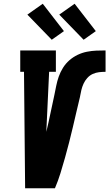

<svg xmlns="http://www.w3.org/2000/svg" viewBox="-20 -1004 583 1024"><path d="M114 0 108 -621H88V-735H278V-621H242L227 -301Q233 -326 238.5 -350.5Q244 -375 249 -399.5Q254 -424 259.5 -448.5Q265 -473 270 -497.5Q275 -522 280 -547Q285 -572 293.5 -596Q302 -620 316 -642.5Q330 -665 350 -682.5Q370 -700 394 -711.5Q418 -723 443.5 -728Q469 -733 493.5 -734Q518 -735 543 -735V-621Q526 -621 508.5 -619Q491 -617 474.5 -609.5Q458 -602 445.5 -588Q433 -574 425.5 -557.5Q418 -541 414 -524Q410 -507 407 -490V-489Q397 -448 387.5 -407Q378 -366 368.5 -325.5Q359 -285 348.5 -244Q338 -203 326.5 -162Q315 -121 302.5 -80.5Q290 -40 273 0ZM426 -792 296 -926 378 -984 491 -838ZM256 -792 126 -926 208 -984 321 -838Z"/></svg>

Font: Iosevka Slab Heavy
Style: Italic
Weight: 900
Italic angle: -9°
Monospace: yes
Designer: Belleve Invis
Foundry: Belleve Invis
Version: Version 11.1.0; ttfautohint (v1.8.3)